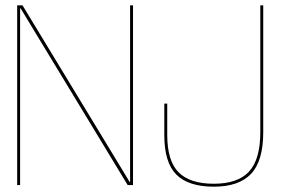

<svg xmlns="http://www.w3.org/2000/svg" viewBox="-20 -695 1098 721"><path d="M44.5 0H55.5V-663.5H57.5L459.5 0H479.5V-675H468.5V-11.5H467L64.5 -675H44.5ZM783 6Q877.5 6 923 -42.5Q968.5 -91 968.5 -198.5V-675H957.5V-199Q957.5 -96 915 -50.5Q872.5 -5 783 -5Q693 -5 650.5 -48Q608 -91 608 -188.5V-306H597V-187Q597 -85 642.2 -39.5Q687.5 6 783 6Z"/></svg>

Font: Anybody Thin
Style: Regular
Weight: 100
Designer: Tyler Finck
Foundry: Etcetera Type Company
Version: Version 1.114;gftools[0.9.25]